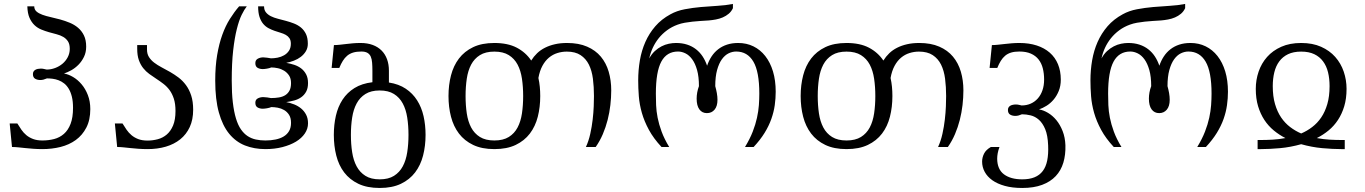

<svg xmlns="http://www.w3.org/2000/svg" viewBox="-20 -748 6945 977"><path d="M195.8 -33.2Q227.1 -33.2 255.4 -40.5Q283.7 -47.9 305.2 -66.7Q326.7 -85.4 339.1 -117.7Q351.6 -149.9 351.6 -199.2Q351.6 -231.9 345.7 -255.9Q339.8 -279.8 329.6 -296.6Q319.3 -313.5 306.2 -323.7Q293 -334 278.1 -339.6Q263.2 -345.2 248 -347.2Q232.9 -349.1 218.8 -349.1Q210 -345.2 201.7 -343Q193.4 -340.8 185.5 -340.8Q169.9 -340.8 158.7 -347.4Q147.5 -354 147.5 -371.1Q147.5 -378.9 150.9 -384.3Q154.3 -389.6 159.9 -392.8Q165.5 -396 172.9 -397.5Q180.2 -398.9 188 -398.9Q195.8 -398.9 203.1 -397.2Q210.4 -395.5 217.3 -394Q239.3 -394 260.3 -401.9Q281.2 -409.7 297.9 -423.6Q314.5 -437.5 324.7 -457Q335 -476.6 335 -499.5Q335 -523.4 325.9 -537.4Q316.9 -551.3 302 -560.1Q287.1 -568.8 268.1 -573.7Q249 -578.6 229.2 -584.2Q209.5 -589.8 190.2 -597.7Q170.9 -605.5 155.5 -620.1Q140.1 -634.8 130.1 -657.5Q120.1 -680.2 119.1 -715.8H154.3Q154.3 -699.7 165.5 -689.7Q176.8 -679.7 195.6 -672.9Q214.4 -666 238 -660.9Q261.7 -655.8 286.4 -648.9Q311 -642.1 334.7 -632.3Q358.4 -622.6 377.2 -606.7Q396 -590.8 407.2 -567.6Q418.5 -544.4 418.5 -510.7Q418.5 -481.4 407.2 -458.5Q396 -435.5 379.2 -418.5Q362.3 -401.4 342.5 -390.4Q322.8 -379.4 305.7 -374Q328.1 -370.1 351.8 -356.2Q375.5 -342.3 395 -319.3Q414.6 -296.4 427 -264.4Q439.5 -232.4 439.5 -192.9Q439.5 -137.7 419.4 -98.9Q399.4 -60.1 365.7 -35.6Q332 -11.2 288.1 -0.2Q244.1 10.7 195.8 10.7Q170.4 10.7 148.7 9Q127 7.3 108.2 5.4Q89.4 3.4 72.8 1.7Q56.2 0 41 0L29.3 -119.6H68.4Q78.1 -103.5 88.9 -87.9Q99.6 -72.3 114 -60.3Q128.4 -48.3 148.2 -40.8Q168 -33.2 195.8 -33.2Z M731 -32.7Q757.3 -32.7 783 -39.6Q808.6 -46.4 828.6 -63.5Q848.6 -80.6 860.8 -109.6Q873 -138.7 873 -183.1Q873 -219.7 864.7 -245.4Q856.4 -271 842.8 -289.6Q829.1 -308.1 811.5 -321.5Q793.9 -335 775.6 -346.9Q757.3 -358.9 739.7 -371.6Q722.2 -384.3 708.5 -401.6Q694.8 -418.9 686.5 -442.4Q678.2 -465.8 678.2 -500V-518.6H728V-496.1Q728 -473.6 738 -457.8Q748 -441.9 764.6 -429.2Q781.2 -416.5 802.2 -405.5Q823.2 -394.5 845.5 -381.8Q867.7 -369.1 888.7 -353.3Q909.7 -337.4 926.3 -314.9Q942.9 -292.5 952.9 -262Q962.9 -231.4 962.9 -189.5Q962.9 -139.2 945.6 -101.6Q928.2 -64 897.2 -39.1Q866.2 -14.2 823.7 -1.7Q781.2 10.7 731 10.7Q705.6 10.7 683.8 9Q662.1 7.3 643.3 5.4Q624.5 3.4 607.9 1.7Q591.3 0 576.2 0L564.5 -119.6H603.5Q613.3 -103.5 624 -87.9Q634.8 -72.3 649.2 -60.1Q663.6 -47.9 683.3 -40.3Q703.1 -32.7 731 -32.7Z M1330.6 -33.2Q1358.4 -33.2 1382.1 -38.1Q1405.8 -43 1423.3 -53.5Q1440.9 -64 1450.9 -81.1Q1460.9 -98.1 1460.9 -123Q1460.9 -147.9 1450.9 -163.6Q1440.9 -179.2 1425.8 -188Q1410.6 -196.8 1393.1 -200Q1375.5 -203.1 1360.4 -203.1Q1351.6 -199.2 1338.4 -197Q1325.2 -194.8 1317.4 -194.8Q1301.8 -194.8 1290.5 -201.4Q1279.3 -208 1279.3 -225.1Q1279.3 -240.7 1291.7 -247.3Q1304.2 -253.9 1319.8 -253.9Q1327.6 -253.9 1339.8 -252.2Q1352.1 -250.5 1358.9 -249Q1380.9 -249 1399.7 -252.2Q1418.5 -255.4 1431.9 -263.9Q1445.3 -272.5 1453.1 -287.1Q1460.9 -301.8 1460.9 -325.2Q1460.9 -348.6 1450.9 -363.8Q1440.9 -378.9 1425.8 -388.2Q1410.6 -397.5 1393.1 -401.1Q1375.5 -404.8 1360.4 -404.8Q1351.6 -400.9 1338.4 -398.7Q1325.2 -396.5 1317.4 -396.5Q1301.8 -396.5 1290.5 -403.1Q1279.3 -409.7 1279.3 -426.8Q1279.3 -442.4 1291.7 -449.2Q1304.2 -456.1 1319.8 -456.1Q1327.6 -456.1 1339.8 -454.3Q1352.1 -452.6 1358.9 -451.2Q1375 -451.2 1392.6 -454.6Q1410.2 -458 1425.3 -466.6Q1440.4 -475.1 1450.2 -489.5Q1460 -503.9 1460 -525.4Q1460 -543 1452.9 -553.5Q1445.8 -564 1434.1 -570.6Q1422.4 -577.1 1407.2 -581.5Q1392.1 -585.9 1376.7 -591.3Q1361.3 -596.7 1346.2 -604.7Q1331.1 -612.8 1319.3 -626.7Q1307.6 -640.6 1300.5 -662.1Q1293.5 -683.6 1293.5 -715.8H1323.7Q1323.7 -696.8 1333.3 -685.1Q1342.8 -673.3 1358.4 -665.5Q1374 -657.7 1394 -652.6Q1414.1 -647.5 1435.1 -641.8Q1456.1 -636.2 1476.1 -628.4Q1496.1 -620.6 1511.7 -607.7Q1527.3 -594.7 1536.9 -575Q1546.4 -555.2 1546.4 -525.4Q1546.4 -503.9 1536.4 -487.3Q1526.4 -470.7 1510.7 -458.7Q1495.1 -446.8 1475.3 -439.2Q1455.6 -431.6 1436.5 -428.2Q1457 -424.8 1477.1 -418.2Q1497.1 -411.6 1512.7 -399.7Q1528.3 -387.7 1537.8 -369.6Q1547.4 -351.6 1547.4 -325.2Q1547.4 -298.8 1537.8 -281.5Q1528.3 -264.2 1512.7 -253.2Q1497.1 -242.2 1477.1 -236.8Q1457 -231.4 1436.5 -228.5Q1457 -224.6 1476.8 -216.8Q1496.6 -209 1512.5 -195.8Q1528.3 -182.6 1537.8 -164.1Q1547.4 -145.5 1547.4 -120.6Q1547.4 -92.8 1531.2 -68.8Q1515.1 -44.9 1486.1 -27.3Q1457 -9.8 1417.2 0.5Q1377.4 10.7 1330.6 10.7Q1273.4 10.7 1226.6 -7.8Q1179.7 -26.4 1146 -67.6Q1112.3 -108.9 1093.8 -175.3Q1075.2 -241.7 1075.2 -337.9Q1075.2 -410.6 1085 -468Q1094.7 -525.4 1111.1 -570.8Q1127.4 -616.2 1149.7 -651.6Q1171.9 -687 1196.8 -715.8H1235.8Q1223.1 -699.7 1209.7 -672.4Q1196.3 -645 1185.1 -600.3Q1173.8 -555.7 1166.5 -491.5Q1159.2 -427.2 1159.2 -337.9Q1159.2 -273.9 1164.8 -226.6Q1170.4 -179.2 1180.7 -145.3Q1190.9 -111.3 1206.1 -89.6Q1221.2 -67.9 1240.2 -55.4Q1259.3 -43 1282 -38.1Q1304.7 -33.2 1330.6 -33.2Z M1818.8 -485.8Q1794.4 -485.8 1776.9 -480.5Q1759.3 -475.1 1746.6 -464.4Q1733.9 -453.6 1724.4 -438.2Q1714.8 -422.9 1706.5 -402.3H1667.5L1679.2 -518.6Q1693.4 -518.6 1708.5 -520.3Q1723.6 -522 1740.2 -523.9Q1756.8 -525.9 1775.1 -527.6Q1793.5 -529.3 1814.5 -529.3Q1849.6 -529.3 1876.5 -519.3Q1903.3 -509.3 1921.6 -491Q1939.9 -472.7 1949.5 -446.5Q1959 -420.4 1959 -388.2V-328.1Q2009.3 -320.3 2044.7 -296.6Q2080.1 -272.9 2102.5 -237.5Q2125 -202.1 2135.3 -157Q2145.5 -111.8 2145.5 -61.5Q2145.5 -5.4 2132.8 43.7Q2120.1 92.8 2092.3 129.4Q2064.5 166 2020 187.3Q1975.6 208.5 1912.1 208.5Q1848.1 208.5 1803.7 187.3Q1759.3 166 1731.4 129.4Q1703.6 92.8 1691.2 43.7Q1678.7 -5.4 1678.7 -61.5Q1678.7 -113.3 1689.2 -159.2Q1699.7 -205.1 1723.1 -241Q1746.6 -276.9 1783.9 -300Q1821.3 -323.2 1875 -329.6V-388.2Q1875 -410.6 1873.5 -429Q1872.1 -447.3 1866.7 -459.7Q1861.3 -472.2 1849.9 -479Q1838.4 -485.8 1818.8 -485.8ZM1765.6 -61.5Q1765.6 -14.6 1772 26.6Q1778.3 67.9 1794.7 98.4Q1811 128.9 1839.4 146.7Q1867.7 164.6 1912.1 164.6Q1956.5 164.6 1984.9 146.7Q2013.2 128.9 2029.5 98.4Q2045.9 67.9 2052.2 26.6Q2058.6 -14.6 2058.6 -61.5Q2058.6 -108.4 2052.2 -149.7Q2045.9 -190.9 2029.5 -221.4Q2013.2 -252 1984.6 -269.8Q1956.1 -287.6 1912.1 -287.6Q1868.2 -287.6 1839.6 -269.8Q1811 -252 1794.7 -221.4Q1778.3 -190.9 1772 -149.7Q1765.6 -108.4 1765.6 -61.5Z M2729 -259.3Q2729 -203.1 2716.6 -154.1Q2704.1 -105 2676.3 -68.4Q2648.4 -31.7 2604 -10.5Q2559.6 10.7 2495.6 10.7Q2432.1 10.7 2387.7 -10.5Q2343.3 -31.7 2315.4 -68.4Q2287.6 -105 2274.9 -154.1Q2262.2 -203.1 2262.2 -259.3Q2262.2 -315.4 2274.9 -364.5Q2287.6 -413.6 2315.4 -450.2Q2343.3 -486.8 2387.7 -508.1Q2432.1 -529.3 2495.6 -529.3Q2564 -529.3 2609.6 -505.4Q2655.3 -481.4 2683.1 -439.9Q2695.8 -460.4 2713.1 -477.1Q2730.5 -493.7 2753.2 -505.1Q2775.9 -516.6 2803.7 -522.9Q2831.5 -529.3 2865.7 -529.3Q2924.8 -529.3 2967.5 -510.7Q3010.3 -492.2 3037.4 -459.7Q3064.5 -427.2 3077.4 -383.1Q3090.3 -338.9 3090.3 -288.1Q3090.3 -252 3085.9 -213.6Q3081.5 -175.3 3072 -137.9Q3062.5 -100.6 3047.4 -65.2Q3032.2 -29.8 3011.2 0H2961.4Q2975.6 -30.8 2983.6 -67.1Q2991.7 -103.5 2995.8 -139.4Q3000 -175.3 3001.2 -207Q3002.4 -238.8 3002.4 -259.3Q3002.4 -306.2 2997.1 -347.4Q2991.7 -388.7 2976.6 -419.2Q2961.4 -449.7 2934.3 -467.5Q2907.2 -485.4 2864.3 -485.4Q2839.4 -485.4 2815.9 -478Q2792.5 -470.7 2773.2 -454.6Q2753.9 -438.5 2740 -412.8Q2726.1 -387.2 2719.7 -351.1Q2724.6 -329.1 2726.8 -306.4Q2729 -283.7 2729 -259.3ZM2642.1 -259.3Q2642.1 -306.2 2636 -347.4Q2629.9 -388.7 2613.8 -419.2Q2597.7 -449.7 2569.1 -467.5Q2540.5 -485.4 2495.6 -485.4Q2450.7 -485.4 2422.1 -467.5Q2393.6 -449.7 2377.4 -419.2Q2361.3 -388.7 2355.2 -347.4Q2349.1 -306.2 2349.1 -259.3Q2349.1 -212.4 2355.2 -171.1Q2361.3 -129.9 2377.4 -99.4Q2393.6 -68.8 2422.1 -51Q2450.7 -33.2 2495.6 -33.2Q2540.5 -33.2 2569.1 -51Q2597.7 -68.8 2613.8 -99.4Q2629.9 -129.9 2636 -171.1Q2642.1 -212.4 2642.1 -259.3Z M3709.5 -706.5Q3701.7 -689.5 3688 -678Q3674.3 -666.5 3657.7 -659.4Q3641.1 -652.3 3622.6 -648.9Q3604 -645.5 3586.9 -644Q3566.4 -642.6 3545.4 -641.4Q3524.4 -640.1 3504.2 -637.9Q3483.9 -635.7 3464.6 -632.3Q3445.3 -628.9 3428.2 -622.6Q3398.4 -611.8 3374.3 -594Q3350.1 -576.2 3332 -553.7Q3314 -531.2 3301.8 -504.9Q3289.6 -478.5 3283.7 -450.7Q3295.9 -473.1 3312 -488Q3328.1 -502.9 3346.2 -512.2Q3364.3 -521.5 3383.3 -525.4Q3402.3 -529.3 3419.9 -529.3Q3451.2 -529.3 3476.6 -521Q3502 -512.7 3521.7 -497.3Q3541.5 -481.9 3555.4 -460.7Q3569.3 -439.5 3578.1 -413.6Q3586.9 -439.5 3600.8 -460.7Q3614.7 -481.9 3634.5 -497.3Q3654.3 -512.7 3679.7 -521Q3705.1 -529.3 3736.3 -529.3Q3778.8 -529.3 3813.7 -512.2Q3848.6 -495.1 3874 -462.9Q3899.4 -430.7 3913.3 -384.8Q3927.2 -338.9 3927.2 -281.2Q3927.2 -247.6 3922.4 -212.9Q3917.5 -178.2 3905 -142.8Q3892.6 -107.4 3870.6 -71.8Q3848.6 -36.1 3814.9 0H3771Q3795.9 -41 3810.3 -78.1Q3824.7 -115.2 3832 -148.9Q3839.4 -182.6 3841.6 -213.1Q3843.8 -243.7 3843.8 -271.5Q3843.8 -383.3 3813.5 -434.6Q3783.2 -485.8 3726.1 -485.8Q3706.5 -485.8 3687.5 -476.6Q3668.5 -467.3 3653.3 -446.3Q3638.2 -425.3 3628.9 -391.6Q3619.6 -357.9 3619.6 -309.6Q3624.5 -292 3627.7 -274.2Q3630.9 -256.3 3630.9 -240.2Q3630.9 -207.5 3616 -189.9Q3601.1 -172.4 3577.1 -172.4Q3552.7 -172.4 3538.8 -191.4Q3524.9 -210.4 3524.9 -246.1Q3524.9 -261.2 3527.8 -277.6Q3530.8 -293.9 3536.6 -309.6Q3536.6 -357.9 3527.1 -391.6Q3517.6 -425.3 3502.4 -446Q3487.3 -466.8 3468.3 -476.3Q3449.2 -485.8 3430.2 -485.8Q3373 -485.8 3345.2 -434.6Q3317.4 -383.3 3317.4 -271.5Q3317.4 -243.7 3318.6 -213.1Q3319.8 -182.6 3326.4 -148.9Q3333 -115.2 3346.7 -78.1Q3360.4 -41 3385.3 0H3346.2Q3305.7 -43.5 3282 -87.2Q3258.3 -130.9 3246.1 -173.8Q3233.9 -216.8 3230.7 -258.3Q3227.5 -299.8 3227.5 -338.9Q3227.5 -391.6 3236.1 -441.2Q3244.6 -490.7 3263.9 -534.4Q3283.2 -578.1 3314.5 -614.3Q3345.7 -650.4 3391.6 -675.3Q3424.3 -693.4 3464.4 -700.9Q3504.4 -708.5 3546.4 -712.2Q3588.4 -715.8 3630.4 -718.3Q3672.4 -720.7 3709.5 -728Z M4521 -259.3Q4521 -203.1 4508.5 -154.1Q4496.1 -105 4468.3 -68.4Q4440.4 -31.7 4396 -10.5Q4351.6 10.7 4287.6 10.7Q4224.1 10.7 4179.7 -10.5Q4135.3 -31.7 4107.4 -68.4Q4079.6 -105 4066.9 -154.1Q4054.2 -203.1 4054.2 -259.3Q4054.2 -315.4 4066.9 -364.5Q4079.6 -413.6 4107.4 -450.2Q4135.3 -486.8 4179.7 -508.1Q4224.1 -529.3 4287.6 -529.3Q4356 -529.3 4401.6 -505.4Q4447.3 -481.4 4475.1 -439.9Q4487.8 -460.4 4505.1 -477.1Q4522.5 -493.7 4545.2 -505.1Q4567.9 -516.6 4595.7 -522.9Q4623.5 -529.3 4657.7 -529.3Q4716.8 -529.3 4759.5 -510.7Q4802.2 -492.2 4829.3 -459.7Q4856.4 -427.2 4869.4 -383.1Q4882.3 -338.9 4882.3 -288.1Q4882.3 -252 4877.9 -213.6Q4873.5 -175.3 4864 -137.9Q4854.5 -100.6 4839.4 -65.2Q4824.2 -29.8 4803.2 0H4753.4Q4767.6 -30.8 4775.6 -67.1Q4783.7 -103.5 4787.8 -139.4Q4792 -175.3 4793.2 -207Q4794.4 -238.8 4794.4 -259.3Q4794.4 -306.2 4789.1 -347.4Q4783.7 -388.7 4768.6 -419.2Q4753.4 -449.7 4726.3 -467.5Q4699.2 -485.4 4656.2 -485.4Q4631.3 -485.4 4607.9 -478Q4584.5 -470.7 4565.2 -454.6Q4545.9 -438.5 4532 -412.8Q4518.1 -387.2 4511.7 -351.1Q4516.6 -329.1 4518.8 -306.4Q4521 -283.7 4521 -259.3ZM4434.1 -259.3Q4434.1 -306.2 4428 -347.4Q4421.9 -388.7 4405.8 -419.2Q4389.6 -449.7 4361.1 -467.5Q4332.5 -485.4 4287.6 -485.4Q4242.7 -485.4 4214.1 -467.5Q4185.5 -449.7 4169.4 -419.2Q4153.3 -388.7 4147.2 -347.4Q4141.1 -306.2 4141.1 -259.3Q4141.1 -212.4 4147.2 -171.1Q4153.3 -129.9 4169.4 -99.4Q4185.5 -68.8 4214.1 -51Q4242.7 -33.2 4287.6 -33.2Q4332.5 -33.2 4361.1 -51Q4389.6 -68.8 4405.8 -99.4Q4421.9 -129.9 4428 -171.1Q4434.1 -212.4 4434.1 -259.3Z M5401.4 -8.8Q5402.8 39.6 5390.9 79.6Q5378.9 119.6 5352.1 148.2Q5325.2 176.8 5283 192.6Q5240.7 208.5 5181.6 208.5Q5131.3 208.5 5093.3 198Q5055.2 187.5 5029.5 169.2Q5003.9 150.9 4990.7 126.5Q4977.5 102.1 4977.5 74.2Q4977.5 53.7 4987.3 33.9Q4997.1 14.2 5022 0H5065.9Q5059.6 17.1 5056.9 31.7Q5054.2 46.4 5054.2 59.6Q5054.7 113.8 5088.9 139.2Q5123 164.6 5181.6 164.6Q5218.3 164.6 5244.1 154.1Q5270 143.6 5286.1 122.3Q5302.2 101.1 5308.8 68.6Q5315.4 36.1 5313.5 -8.3Q5311.5 -59.6 5298.6 -90.6Q5285.6 -121.6 5266.6 -138.4Q5247.6 -155.3 5224.6 -160.9Q5201.7 -166.5 5180.2 -166.5Q5171.4 -162.6 5163.1 -160.4Q5154.8 -158.2 5147 -158.2Q5131.3 -158.2 5120.1 -164.8Q5108.9 -171.4 5108.9 -188.5Q5108.9 -196.3 5112.3 -201.7Q5115.7 -207 5121.3 -210.2Q5127 -213.4 5134.3 -214.8Q5141.6 -216.3 5149.4 -216.3Q5157.2 -216.3 5164.6 -214.6Q5171.9 -212.9 5178.7 -211.4Q5203.6 -211.4 5224.4 -220.5Q5245.1 -229.5 5260.5 -246.6Q5275.9 -263.7 5284.4 -288.1Q5293 -312.5 5293 -343.3Q5293 -374 5286.4 -400.1Q5279.8 -426.3 5264.9 -445.3Q5250 -464.4 5225.8 -475.1Q5201.7 -485.8 5167 -485.8Q5142.6 -485.8 5125 -480.5Q5107.4 -475.1 5094.7 -464.4Q5082 -453.6 5072.5 -438.2Q5063 -422.9 5054.7 -402.3H5015.6L5027.3 -518.6Q5041.5 -518.6 5057.1 -520.3Q5072.8 -522 5090.3 -523.9Q5107.9 -525.9 5127 -527.6Q5146 -529.3 5167 -529.3Q5216.3 -529.3 5255.4 -516.6Q5294.4 -503.9 5321.8 -480Q5349.1 -456.1 5363.5 -421.4Q5377.9 -386.7 5377.9 -342.8Q5377.9 -310.5 5367.4 -284.9Q5356.9 -259.3 5340.8 -240.5Q5324.7 -221.7 5304.9 -209.5Q5285.2 -197.3 5267.1 -191.4Q5289.6 -187.5 5313 -173.6Q5336.4 -159.7 5355.5 -136.5Q5374.5 -113.3 5387.2 -81.1Q5399.9 -48.8 5401.4 -8.8Z M6010.7 -706.5Q6002.9 -689.5 5989.3 -678Q5975.6 -666.5 5959 -659.4Q5942.4 -652.3 5923.8 -648.9Q5905.3 -645.5 5888.2 -644Q5867.7 -642.6 5846.7 -641.4Q5825.7 -640.1 5805.4 -637.9Q5785.2 -635.7 5765.9 -632.3Q5746.6 -628.9 5729.5 -622.6Q5699.7 -611.8 5675.5 -594Q5651.4 -576.2 5633.3 -553.7Q5615.2 -531.2 5603 -504.9Q5590.8 -478.5 5585 -450.7Q5597.2 -473.1 5613.3 -488Q5629.4 -502.9 5647.5 -512.2Q5665.5 -521.5 5684.6 -525.4Q5703.6 -529.3 5721.2 -529.3Q5752.4 -529.3 5777.8 -521Q5803.2 -512.7 5823 -497.3Q5842.8 -481.9 5856.7 -460.7Q5870.6 -439.5 5879.4 -413.6Q5888.2 -439.5 5902.1 -460.7Q5916 -481.9 5935.8 -497.3Q5955.6 -512.7 5981 -521Q6006.3 -529.3 6037.6 -529.3Q6080.1 -529.3 6115 -512.2Q6149.9 -495.1 6175.3 -462.9Q6200.7 -430.7 6214.6 -384.8Q6228.5 -338.9 6228.5 -281.2Q6228.5 -247.6 6223.6 -212.9Q6218.8 -178.2 6206.3 -142.8Q6193.8 -107.4 6171.9 -71.8Q6149.9 -36.1 6116.2 0H6072.3Q6097.2 -41 6111.6 -78.1Q6126 -115.2 6133.3 -148.9Q6140.6 -182.6 6142.8 -213.1Q6145 -243.7 6145 -271.5Q6145 -383.3 6114.7 -434.6Q6084.5 -485.8 6027.3 -485.8Q6007.8 -485.8 5988.8 -476.6Q5969.7 -467.3 5954.6 -446.3Q5939.5 -425.3 5930.2 -391.6Q5920.9 -357.9 5920.9 -309.6Q5925.8 -292 5929 -274.2Q5932.1 -256.3 5932.1 -240.2Q5932.1 -207.5 5917.2 -189.9Q5902.3 -172.4 5878.4 -172.4Q5854 -172.4 5840.1 -191.4Q5826.2 -210.4 5826.2 -246.1Q5826.2 -261.2 5829.1 -277.6Q5832 -293.9 5837.9 -309.6Q5837.9 -357.9 5828.4 -391.6Q5818.8 -425.3 5803.7 -446Q5788.6 -466.8 5769.5 -476.3Q5750.5 -485.8 5731.4 -485.8Q5674.3 -485.8 5646.5 -434.6Q5618.7 -383.3 5618.7 -271.5Q5618.7 -243.7 5619.9 -213.1Q5621.1 -182.6 5627.7 -148.9Q5634.3 -115.2 5647.9 -78.1Q5661.6 -41 5686.5 0H5647.5Q5606.9 -43.5 5583.3 -87.2Q5559.6 -130.9 5547.4 -173.8Q5535.2 -216.8 5532 -258.3Q5528.8 -299.8 5528.8 -338.9Q5528.8 -391.6 5537.4 -441.2Q5545.9 -490.7 5565.2 -534.4Q5584.5 -578.1 5615.7 -614.3Q5647 -650.4 5692.9 -675.3Q5725.6 -693.4 5765.6 -700.9Q5805.7 -708.5 5847.7 -712.2Q5889.6 -715.8 5931.6 -718.3Q5973.6 -720.7 6010.7 -728Z M6397.5 -35.6Q6424.3 -35.6 6455.8 -37.4Q6487.3 -39.1 6521 -45.4Q6489.3 -61.5 6461.7 -84.2Q6434.1 -106.9 6413.8 -137.7Q6393.6 -168.5 6381.8 -207.5Q6370.1 -246.6 6370.1 -295.9Q6370.1 -341.3 6384.5 -383.5Q6398.9 -425.8 6427.7 -458.3Q6456.5 -490.7 6499.8 -510Q6543 -529.3 6601.1 -529.3Q6659.2 -529.3 6702.4 -510Q6745.6 -490.7 6774.4 -458.3Q6803.2 -425.8 6817.6 -383.5Q6832 -341.3 6832 -295.9Q6832 -246.6 6820.3 -207.5Q6808.6 -168.5 6788.3 -137.7Q6768.1 -106.9 6740.5 -84.2Q6712.9 -61.5 6680.7 -45.4Q6714.4 -39.1 6746.1 -37.4Q6777.8 -35.6 6804.7 -35.6H6822.8V10.7H6804.7Q6761.7 10.7 6708.5 5.9Q6655.3 1 6601.1 -14.2Q6546.9 1 6493.7 5.9Q6440.4 10.7 6397.5 10.7H6379.4V-35.6ZM6601.1 -485.4Q6561.5 -485.4 6534.2 -472.2Q6506.8 -459 6489.5 -435.5Q6472.2 -412.1 6464.4 -379.9Q6456.5 -347.7 6456.5 -309.6Q6456.5 -257.8 6468 -218.5Q6479.5 -179.2 6499 -150.4Q6518.6 -121.6 6544.9 -101.6Q6571.3 -81.5 6601.1 -68.8Q6630.9 -81.5 6657.2 -101.6Q6683.6 -121.6 6703.1 -150.4Q6722.7 -179.2 6734.1 -218.5Q6745.6 -257.8 6745.6 -309.6Q6745.6 -347.7 6737.8 -379.9Q6730 -412.1 6712.6 -435.5Q6695.3 -459 6668 -472.2Q6640.6 -485.4 6601.1 -485.4Z"/></svg>

Font: Arian AMU Serif
Style: Regular
Weight: 400
Designer: Ruben Hakobyan (Tarumian)
Foundry: Ruben Hakobyan (Tarumian)
Version: Version 1.002